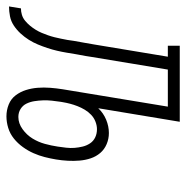

<svg xmlns="http://www.w3.org/2000/svg" viewBox="-67 -559 578 596"><g transform="rotate(90 222.0 -261.0)"><path d="M285 8Q266 8 248.5 1Q231 -6 220 -20.5Q209 -35 203.5 -52.5Q198 -70 196.5 -89Q195 -108 196.5 -127.5Q198 -147 201 -166L255 -493H140L101 -258Q100 -253 99.5 -248.5Q99 -244 98 -239Q95 -224 92.5 -209Q90 -194 87.5 -179Q85 -164 81.5 -149Q78 -134 73 -119Q68 -104 62 -89.5Q56 -75 47.5 -61.5Q39 -48 28 -36Q17 -24 3.5 -15Q-10 -6 -25.5 -3Q-41 0 -56 0L-50 -37Q-40 -37 -30 -40Q-20 -43 -11.5 -50Q-3 -57 4 -65.5Q11 -74 16.5 -83Q22 -92 26 -101.5Q30 -111 33.5 -121Q37 -131 39.5 -141Q42 -151 44 -161Q46 -171 48 -181.5Q50 -192 51 -202Q54 -217 56.5 -232.5Q59 -248 62 -264L100 -493H66V-530H302L260 -277Q275 -293 295.5 -301.5Q316 -310 337 -310Q355 -310 371.5 -303Q388 -296 399 -283Q410 -270 415.5 -253.5Q421 -237 422.5 -219Q424 -201 423 -182.5Q422 -164 419 -146Q416 -128 411.5 -110.5Q407 -93 399.5 -76Q392 -59 380.5 -43Q369 -27 354 -15Q339 -3 321 2.5Q303 8 285 8Q285 8 285 8Q285 8 285 8ZM287 -29Q307 -29 325 -42Q343 -55 354 -73Q365 -91 370.5 -111Q376 -131 379 -151Q381 -164 382.5 -177.5Q384 -191 383 -203.5Q382 -216 379 -228.5Q376 -241 369 -251.5Q362 -262 350.5 -267.5Q339 -273 325 -273Q314 -273 302 -268.5Q290 -264 280.5 -255Q271 -246 264.5 -235Q258 -224 253.5 -212.5Q249 -201 246 -189.5Q243 -178 241 -166L240 -160Q238 -147 236.5 -133Q235 -119 235.5 -105.5Q236 -92 238 -79Q240 -66 245.5 -54.5Q251 -43 262 -36Q273 -29 287 -29Z"/></g></svg>

Font: Iosevka Slab Extralight
Style: Italic
Weight: 200
Italic angle: -9°
Monospace: yes
Designer: Belleve Invis
Foundry: Belleve Invis
Version: Version 11.1.1; ttfautohint (v1.8.3)